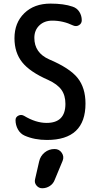

<svg xmlns="http://www.w3.org/2000/svg" viewBox="-20 -760 540 1056"><path d="M195.3 127.9Q202.1 97.7 225.6 78.6Q249 59.6 280.3 59.6Q305.7 59.6 319.8 80.6Q334 101.6 324.2 125L281.2 228.5Q273.4 250 254.4 262.7Q235.4 275.4 211.9 275.4Q193.4 275.4 180.7 260.3Q168 245.1 172.9 225.6ZM245.1 -320.3Q144.5 -364.3 102.1 -417.5Q59.6 -470.7 59.6 -549.8Q59.6 -634.8 113.8 -687.5Q168 -740.2 257.8 -740.2Q331.1 -740.2 378.9 -723.6Q403.3 -715.8 416.5 -694.8Q429.7 -673.8 429.7 -648.4Q429.7 -630.9 414.6 -621.6Q399.4 -612.3 381.8 -620.1Q327.1 -646.5 267.6 -646.5Q223.6 -646.5 196.3 -620.1Q168.9 -593.8 168.9 -551.8Q168.9 -469.7 250 -433.6Q363.3 -385.7 406.7 -331.5Q450.2 -277.3 450.2 -190.4Q450.2 9.8 238.3 9.8Q169.9 9.8 116.2 -13.7Q91.8 -24.4 78.6 -48.3Q65.4 -72.3 65.4 -99.6Q65.4 -116.2 81.1 -124Q96.7 -131.8 112.3 -123Q176.8 -84 236.3 -84Q339.8 -84 339.8 -188.5Q339.8 -235.4 317.9 -266.1Q295.9 -296.9 245.1 -320.3Z"/></svg>

Font: Rounded-X Mgen+ 1m medium
Style: Regular
Weight: 500
Designer: [Source Han Sans]
Ryoko NISHIZUKA  (kana & ideographs); Paul D. Hunt (Latin, Greek & Cyrillic); Wenlong ZHANG  (bopomofo
Version: Version 1.059.20150602